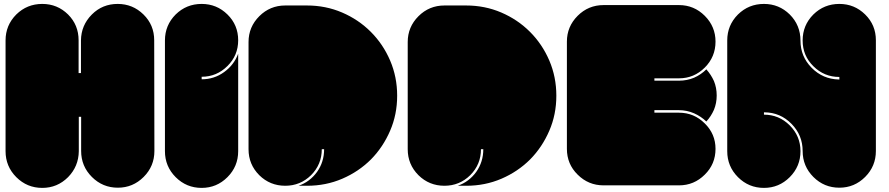

<svg xmlns="http://www.w3.org/2000/svg" viewBox="-20 -960 4444 960"><path d="M752 -205.1Q752 -128.9 698.2 -75.2Q644.5 -21.5 569.3 -21.5Q493.2 -21.5 439.5 -75.2Q385.7 -128.9 385.7 -205.1Q385.7 -261.7 385.7 -376Q381.8 -376 374 -376Q374 -318.4 374 -204.1Q373 -127.9 320.3 -74.2Q266.6 -20.5 191.4 -20.5Q115.2 -20.5 61.5 -74.2Q7.8 -127.9 7.8 -204.1Q7.8 -388.7 7.8 -757.8Q7.8 -834 61.5 -887.7Q115.2 -940.4 191.4 -940.4Q266.6 -940.4 320.3 -887.7Q373 -835 373 -758.8Q373 -704.1 373 -594.7Q377 -594.7 384.8 -594.7Q384.8 -649.4 384.8 -757.8Q385.7 -834 439.5 -887.7Q492.2 -940.4 568.4 -940.4Q643.6 -940.4 697.3 -887.7Q751 -835 751 -758.8Q751 -574.2 752 -205.1Z M988.3 -563.5Q1050.8 -563.5 1100.6 -599.6Q1150.4 -635.7 1170.9 -691.4Q1170.9 -529.3 1170.9 -204.1Q1170.9 -127.9 1117.2 -74.2Q1063.5 -20.5 988.3 -20.5Q912.1 -20.5 858.4 -74.2Q804.7 -127.9 804.7 -204.1Q804.7 -388.7 804.7 -757.8Q804.7 -834 858.4 -887.7Q912.1 -940.4 988.3 -940.4Q1063.5 -940.4 1117.2 -887.7Q1170.9 -835 1170.9 -758.8Q1170.9 -682.6 1117.2 -629.9Q1063.5 -576.2 988.3 -576.2Q988.3 -572.3 988.3 -563.5Z M1965.8 -481.4Q1965.8 -387.7 1930.7 -306.6Q1895.5 -224.6 1835 -163.1Q1773.4 -101.6 1691.4 -66.4Q1609.4 -31.2 1515.6 -31.2Q1502 -31.2 1472.7 -31.2Q1529.3 -50.8 1565.4 -100.6Q1600.6 -150.4 1600.6 -213.9Q1596.7 -213.9 1588.9 -213.9Q1588.9 -137.7 1535.2 -84Q1481.4 -31.2 1406.2 -31.2Q1330.1 -31.2 1276.4 -84Q1222.7 -137.7 1222.7 -213.9Q1222.7 -392.6 1222.7 -750Q1222.7 -825.2 1276.4 -878.9Q1330.1 -932.6 1406.2 -932.6Q1442.4 -932.6 1514.6 -932.6Q1608.4 -932.6 1690.4 -897.5Q1772.5 -862.3 1834 -800.8Q1895.5 -739.3 1930.7 -657.2Q1965.8 -575.2 1965.8 -481.4Z M2761.7 -481.4Q2761.7 -387.7 2726.6 -306.6Q2691.4 -224.6 2630.9 -163.1Q2569.3 -101.6 2487.3 -66.4Q2405.3 -31.2 2311.5 -31.2Q2297.9 -31.2 2268.6 -31.2Q2325.2 -50.8 2361.3 -100.6Q2396.5 -150.4 2396.5 -213.9Q2392.6 -213.9 2384.8 -213.9Q2384.8 -137.7 2331.1 -84Q2277.3 -31.2 2202.1 -31.2Q2126 -31.2 2072.3 -84Q2018.6 -137.7 2018.6 -213.9Q2018.6 -392.6 2018.6 -750Q2018.6 -825.2 2072.3 -878.9Q2126 -932.6 2202.1 -932.6Q2238.3 -932.6 2310.5 -932.6Q2404.3 -932.6 2486.3 -897.5Q2568.4 -862.3 2629.9 -800.8Q2691.4 -739.3 2726.6 -657.2Q2761.7 -575.2 2761.7 -481.4Z M3557.6 -215.8Q3557.6 -139.6 3503.9 -86.9Q3450.2 -33.2 3375 -33.2Q3249 -33.2 2998 -33.2Q2921.9 -33.2 2868.2 -86.9Q2814.5 -139.6 2814.5 -215.8Q2814.5 -394.5 2814.5 -752Q2814.5 -827.1 2868.2 -880.9Q2921.9 -934.6 2998 -934.6Q3123 -934.6 3375 -934.6Q3450.2 -934.6 3503.9 -880.9Q3557.6 -827.1 3557.6 -752Q3557.6 -675.8 3503.9 -622.1Q3450.2 -568.4 3375 -568.4Q3334 -568.4 3252 -568.4Q3252 -564.5 3252 -556.6Q3293 -556.6 3375 -556.6Q3415 -556.6 3450.2 -571.3Q3485.4 -586.9 3511.7 -613.3Q3535.2 -586.9 3549.8 -554.7Q3563.5 -521.5 3563.5 -482.4Q3563.5 -444.3 3549.8 -411.1Q3535.2 -377.9 3511.7 -352.5Q3485.4 -377.9 3450.2 -393.6Q3414.1 -409.2 3375 -409.2Q3334 -409.2 3252 -409.2Q3252 -405.3 3252 -396.5Q3293 -396.5 3375 -396.5Q3450.2 -396.5 3503.9 -342.8Q3557.6 -290 3557.6 -215.8Z M4359.4 -758.8Q4359.4 -574.2 4359.4 -205.1Q4359.4 -128.9 4305.7 -75.2Q4252 -21.5 4176.8 -21.5Q4100.6 -21.5 4046.9 -75.2Q3993.2 -128.9 3993.2 -205.1Q3993.2 -284.2 3937.5 -340.8Q3881.8 -397.5 3802.7 -398.4Q3801.8 -398.4 3800.8 -398.4Q3799.8 -398.4 3799.8 -398.4Q3799.8 -394.5 3799.8 -386.7Q3875 -386.7 3928.7 -333Q3982.4 -279.3 3982.4 -204.1Q3982.4 -127.9 3928.7 -74.2Q3875 -20.5 3799.8 -20.5Q3723.6 -20.5 3669.9 -74.2Q3616.2 -127.9 3616.2 -204.1Q3616.2 -388.7 3616.2 -757.8Q3616.2 -834 3669.9 -887.7Q3723.6 -940.4 3799.8 -940.4Q3875 -940.4 3928.7 -887.7Q3982.4 -834 3982.4 -756.8Q3982.4 -677.7 4038.1 -621.1Q4093.8 -564.5 4173.8 -562.5Q4173.8 -562.5 4174.8 -562.5Q4175.8 -562.5 4176.8 -562.5Q4176.8 -566.4 4176.8 -575.2Q4100.6 -575.2 4046.9 -628.9Q3993.2 -681.6 3993.2 -757.8Q3993.2 -834 4046.9 -887.7Q4100.6 -940.4 4176.8 -940.4Q4252 -940.4 4305.7 -887.7Q4359.4 -835 4359.4 -758.8Z"/></svg>

Font: Superfatty
Style: Fat
Weight: 400
Version: Version 1.0